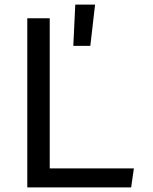

<svg xmlns="http://www.w3.org/2000/svg" viewBox="-20 -809 660 829"><path d="M97.8 -730H194.7V0H97.8ZM152.8 -81.8H558L546.3 0H152.8ZM305 -789H390.5L370 -611H296.5Z"/></svg>

Font: Monaspace Krypton Var
Style: Regular
Weight: 400
Designer: Riley Cran and the Lettermatic Team
Version: Version 1.101 (Monaspace Krypton Var)